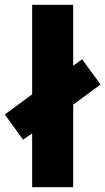

<svg xmlns="http://www.w3.org/2000/svg" viewBox="-44 -780 439 800"><path d="M90 0V-224L52 -198L-24 -303L90 -387V-760H261V-506L298 -533L375 -428L261 -344V0Z"/></svg>

Font: Noto Sans Telugu Condensed Black
Style: Regular
Weight: 900
Width: 3
Designer: Jelle Bosma - Monotype Design Team
Foundry: Monotype Imaging Inc.
Version: Version 2.005; ttfautohint (v1.8.4.7-5d5b)